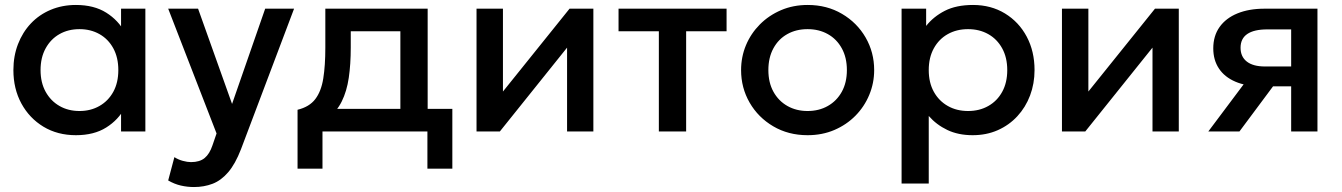

<svg xmlns="http://www.w3.org/2000/svg" viewBox="-20 -530 5408 774"><path d="M286 15Q212 15 155.2 -19.2Q98.5 -53.5 66.2 -112.8Q34 -172 34 -247.5Q34 -304 52.5 -352Q71 -400 104.5 -435.5Q138 -471 184.5 -490.5Q231 -510 286 -510Q359 -510 408.2 -479Q457.5 -448 483.5 -399L468 -375.5V-495H566V0H468V-119.5L483.5 -96Q457.5 -47 408.2 -16Q359 15 286 15ZM300.5 -82.5Q345.5 -82.5 381 -102.8Q416.5 -123 436.8 -160Q457 -197 457 -247.5Q457 -298 436.8 -335.2Q416.5 -372.5 381 -392.5Q345.5 -412.5 300.5 -412.5Q255 -412.5 219.8 -392.5Q184.5 -372.5 164 -335.2Q143.5 -298 143.5 -247.5Q143.5 -197 164 -160Q184.5 -123 219.8 -102.8Q255 -82.5 300.5 -82.5Z M762 224Q735 224 709 218Q683 212 658 197.5L683 103.5Q698.5 113.5 717 118.5Q735.5 123.5 750 123.5Q785 123.5 805 107Q825 90.5 836.5 56L853 8L658 -495H778.5L915.5 -111L1049 -495H1165.5L951.5 71.5Q928.5 131 900 164.2Q871.5 197.5 837 210.8Q802.5 224 762 224Z M1594 0V-404H1394V-338.5Q1394 -271 1386 -216.5Q1378 -162 1357.5 -120.8Q1337 -79.5 1300.2 -52.5Q1263.5 -25.5 1206.5 -13L1179.5 -87.5Q1227 -99 1251 -130.5Q1275 -162 1283.2 -213.8Q1291.5 -265.5 1291.5 -338.5V-495H1704V0ZM1179.5 150V-87.5L1247.5 -80.5L1264.5 -91H1803.5V150H1703V0H1280V150Z M1901 0V-495H2007.5V-161L2276 -495H2372V0H2266V-338L1995 0Z M2636 0V-404H2473.5V-495H2909V-404H2746V0Z M3235.5 15Q3158 15 3097.2 -20.8Q3036.5 -56.5 3002 -116.2Q2967.5 -176 2967.5 -247.5Q2967.5 -300.5 2987.2 -347.8Q3007 -395 3043.2 -431.5Q3079.5 -468 3128.5 -489Q3177.5 -510 3236 -510Q3313.5 -510 3374.2 -474.2Q3435 -438.5 3469.5 -378.8Q3504 -319 3504 -247.5Q3504 -195 3484.2 -147.5Q3464.5 -100 3428.5 -63.5Q3392.5 -27 3343.5 -6Q3294.5 15 3235.5 15ZM3235.5 -82.5Q3281.5 -82.5 3317.2 -102.8Q3353 -123 3373.5 -160Q3394 -197 3394 -247.5Q3394 -298 3373.5 -335.2Q3353 -372.5 3317.2 -392.5Q3281.5 -412.5 3235.5 -412.5Q3189.5 -412.5 3153.8 -392.5Q3118 -372.5 3097.8 -335.2Q3077.5 -298 3077.5 -247.5Q3077.5 -197 3098 -160Q3118.5 -123 3154.2 -102.8Q3190 -82.5 3235.5 -82.5Z M3614.5 210V-495H3713.5V-425.5Q3743 -463 3789 -486.5Q3835 -510 3902.5 -510Q3975 -510 4031.2 -475.8Q4087.5 -441.5 4119 -382.2Q4150.5 -323 4150.5 -247.5Q4150.5 -193 4132.5 -145.2Q4114.5 -97.5 4081.2 -61.5Q4048 -25.5 4002.2 -5.2Q3956.5 15 3901 15Q3843 15 3799 -6Q3755 -27 3724 -62.5V210ZM3882.5 -82.5Q3928.5 -82.5 3964.2 -102.8Q4000 -123 4020.2 -160Q4040.5 -197 4040.5 -247.5Q4040.5 -298 4020 -335.2Q3999.5 -372.5 3963.8 -392.5Q3928 -412.5 3882.5 -412.5Q3836.5 -412.5 3800.8 -392.5Q3765 -372.5 3744.5 -335.2Q3724 -298 3724 -247.5Q3724 -197 3744.5 -160Q3765 -123 3800.8 -102.8Q3836.5 -82.5 3882.5 -82.5Z M4261 0V-495H4367.5V-161L4636 -495H4732V0H4626V-338L4355 0Z M4851 0 5041 -253.5 5065 -182.5Q5003.5 -182 4960 -200.8Q4916.5 -219.5 4893.8 -253.8Q4871 -288 4871 -335Q4871 -385.5 4896.5 -421.2Q4922 -457 4968.5 -476Q5015 -495 5077.5 -495H5291V0H5185V-411.5H5088.5Q5035.5 -411.5 5008.2 -393Q4981 -374.5 4981 -337.5Q4981 -301.5 5006.2 -281.8Q5031.5 -262 5079.5 -262H5199V-182H5112L4976.5 0Z"/></svg>

Font: Geologica Cursive
Style: Regular
Weight: 400
Designer: Sindre Bremnes, Frode Helland
Foundry: Monokrom Skriftforlag AS
Version: Version 1.010;gftools[0.9.28]